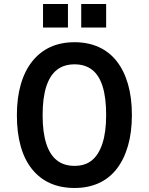

<svg xmlns="http://www.w3.org/2000/svg" viewBox="-20 -925 741 955"><path d="M351 10Q283 10 230 -13.5Q177 -37 139.5 -83.5Q102 -130 83 -197.5Q64 -265 64 -352Q64 -438 83.5 -505.5Q103 -573 140.5 -620Q178 -667 230.5 -691Q283 -715 351 -715Q418 -715 471 -691Q524 -667 560.5 -620.5Q597 -574 616.5 -507Q636 -440 636 -353Q636 -267 616.5 -199.5Q597 -132 560.5 -85Q524 -38 471 -14Q418 10 351 10ZM351 -100Q403 -100 437 -127.5Q471 -155 489.5 -211.5Q508 -268 508 -353Q508 -439 490.5 -495Q473 -551 438 -578Q403 -605 351 -605Q298 -605 263 -577.5Q228 -550 210 -494Q192 -438 192 -352Q192 -267 210 -211Q228 -155 263 -127.5Q298 -100 351 -100ZM384 -788V-905H508V-788ZM194 -788V-905H318V-788Z"/></svg>

Font: Nunito Sans 7pt Condensed
Style: Bold
Weight: 700
Width: 3
Designer: Vernon Adams
Foundry: Vernon Adams
Version: Version 3.101;gftools[0.9.27]